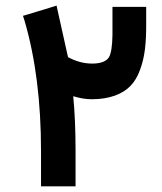

<svg xmlns="http://www.w3.org/2000/svg" viewBox="-20 -663 575 681"><path d="M307.1 -437.5C277.3 -437.5 249 -445.3 221.2 -460.4L185.1 -622.6L180.7 -643.1L160.2 -636.7L80.1 -612.3L61.5 -606.9L67.4 -588.4C106 -456.1 125.5 -302.2 125.5 -127V-21.5V-2H145H228.5H248V-21.5V-127C248 -202.6 245.1 -267.6 239.7 -321.8C263.2 -314.5 285.2 -311 305.7 -311C368.2 -311 414.6 -329.1 442.9 -358.4C457 -373 468.3 -392.1 476.6 -415C493.7 -460.9 498.5 -508.3 498.5 -574.7V-619.1V-638.7H479H398.4H378.9V-619.1V-572.8V-539.6C378.4 -499.5 374 -473.1 366.7 -460.4C357.4 -445.3 337.4 -437.5 307.1 -437.5Z"/></svg>

Font: Shabnam
Style: Bold
Weight: 700
Foundry: DejaVu fonts team - Redesigned by Saber Rastikerdar - Based on Vazir font
Version: Version 5.0.1